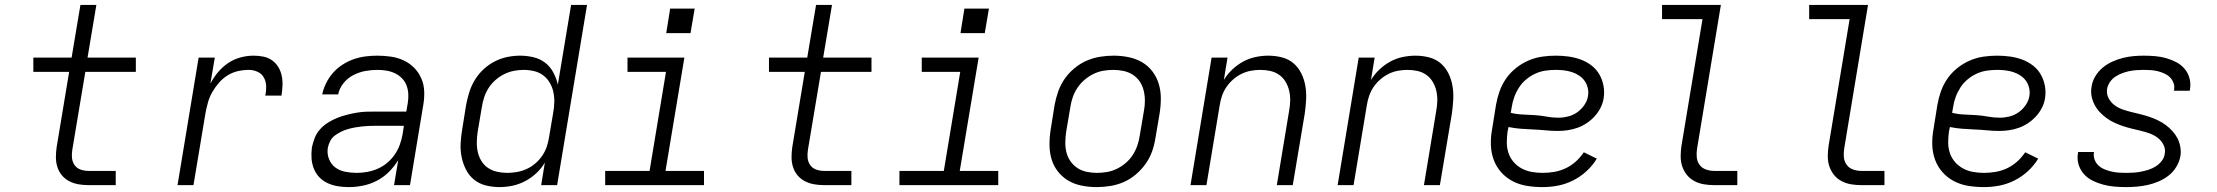

<svg xmlns="http://www.w3.org/2000/svg" viewBox="-20 -755 9040 783"><path d="M341 0Q320 0 300 -3.5Q280 -7 262.5 -16Q245 -25 232.5 -40Q220 -55 214 -74Q208 -93 208 -113.5Q208 -134 211 -155L262 -462H116V-520H272L308 -735H373L337 -520H534V-462H328L275 -145Q272 -128 273.5 -111.5Q275 -95 284 -82Q293 -69 308.5 -63.5Q324 -58 341 -58H452V0Z M704 0 790 -520H856L838 -414Q851 -439 869.5 -461Q888 -483 911.5 -498.5Q935 -514 961.5 -521Q988 -528 1014 -528Q1035 -528 1054.5 -524Q1074 -520 1089.5 -509Q1105 -498 1115 -481.5Q1125 -465 1129 -445.5Q1133 -426 1132 -405.5Q1131 -385 1128 -365H1062Q1066 -384 1065.5 -403Q1065 -422 1056.5 -438Q1048 -454 1031 -462Q1014 -470 995 -470Q973 -470 950.5 -465Q928 -460 908 -447.5Q888 -435 872.5 -417Q857 -399 845.5 -379Q834 -359 828 -337Q822 -315 818 -294L769 0Z M1403 8Q1403 8 1403 8Q1403 8 1403 8H1402Q1380 8 1358 4.5Q1336 1 1316.5 -8Q1297 -17 1282.5 -32Q1268 -47 1260 -67Q1252 -87 1250.5 -109Q1249 -131 1252 -154Q1256 -173 1263.5 -192.5Q1271 -212 1285.5 -228Q1300 -244 1318.5 -255.5Q1337 -267 1356 -274.5Q1375 -282 1395 -287Q1415 -292 1435 -295.5Q1455 -299 1475 -299.5Q1495 -300 1514 -300H1637L1643 -335Q1646 -354 1645 -372.5Q1644 -391 1637.5 -407.5Q1631 -424 1618.5 -436.5Q1606 -449 1590 -456.5Q1574 -464 1556 -467Q1538 -470 1519 -470Q1495 -470 1470 -465.5Q1445 -461 1421.5 -449Q1398 -437 1381 -416Q1364 -395 1359 -370H1294Q1299 -394 1310.5 -417Q1322 -440 1339 -459Q1356 -478 1378 -492Q1400 -506 1423.5 -514Q1447 -522 1471 -525Q1495 -528 1519 -528Q1547 -528 1574.5 -524Q1602 -520 1626.5 -508.5Q1651 -497 1669.5 -478Q1688 -459 1698.5 -434.5Q1709 -410 1710 -382Q1711 -354 1706 -326L1652 0H1587L1604 -102Q1588 -76 1566 -54Q1544 -32 1517 -18Q1490 -4 1460.5 2Q1431 8 1403 8ZM1435 -50Q1456 -50 1478 -54Q1500 -58 1520.5 -67Q1541 -76 1559 -91Q1577 -106 1590 -125Q1603 -144 1610.5 -165Q1618 -186 1622 -208L1627 -242H1514Q1500 -242 1486 -241.5Q1472 -241 1457.5 -239.5Q1443 -238 1429 -235.5Q1415 -233 1400.5 -229Q1386 -225 1372.5 -218.5Q1359 -212 1346.5 -203Q1334 -194 1327 -180.5Q1320 -167 1317 -153Q1313 -129 1321.5 -107Q1330 -85 1347.5 -72Q1365 -59 1388 -54.5Q1411 -50 1435 -50Z M2017 8Q1988 8 1960.5 1Q1933 -6 1912.5 -23Q1892 -40 1880 -64Q1868 -88 1862.5 -115Q1857 -142 1858.5 -170.5Q1860 -199 1865 -228L1881 -328Q1886 -354 1894 -379.5Q1902 -405 1916.5 -429Q1931 -453 1952 -472.5Q1973 -492 1997.5 -504.5Q2022 -517 2048.5 -522.5Q2075 -528 2101 -528Q2129 -528 2156 -521.5Q2183 -515 2203.5 -499Q2224 -483 2236.5 -459.5Q2249 -436 2255 -410L2309 -735H2374L2252 0H2187L2202 -92Q2188 -68 2167 -48.5Q2146 -29 2121 -16Q2096 -3 2069.5 2.5Q2043 8 2017 8ZM2049 -50Q2068 -50 2088 -53.5Q2108 -57 2127 -65.5Q2146 -74 2162.5 -88Q2179 -102 2191 -119.5Q2203 -137 2209.5 -156Q2216 -175 2219 -195L2236 -295Q2240 -317 2240.5 -338.5Q2241 -360 2236.5 -380.5Q2232 -401 2221.5 -418.5Q2211 -436 2195 -448Q2179 -460 2158 -465Q2137 -470 2115 -470Q2096 -470 2075.5 -466Q2055 -462 2036 -452.5Q2017 -443 2000.5 -428.5Q1984 -414 1972.5 -396Q1961 -378 1954.5 -358Q1948 -338 1945 -318L1928 -218Q1925 -197 1924.5 -176Q1924 -155 1928.5 -135Q1933 -115 1943.5 -98Q1954 -81 1970.5 -70Q1987 -59 2007.5 -54.5Q2028 -50 2049 -50Z M2448 0V-58H2629L2696 -462H2539V-520H2771L2694 -58H2851V0ZM2796 -620H2697L2713 -720H2813Z M3341 0Q3320 0 3300 -3.5Q3280 -7 3262.5 -16Q3245 -25 3232.5 -40Q3220 -55 3214 -74Q3208 -93 3208 -113.5Q3208 -134 3211 -155L3262 -462H3116V-520H3272L3308 -735H3373L3337 -520H3534V-462H3328L3275 -145Q3272 -128 3273.5 -111.5Q3275 -95 3284 -82Q3293 -69 3308.5 -63.5Q3324 -58 3341 -58H3452V0Z M3648 0V-58H3829L3896 -462H3739V-520H3971L3894 -58H4051V0ZM3996 -620H3897L3913 -720H4013Z M4452 8Q4452 8 4452 8Q4452 8 4452 8Q4421 8 4391 2Q4361 -4 4336.5 -18.5Q4312 -33 4294 -56Q4276 -79 4268 -107Q4260 -135 4260 -166Q4260 -197 4265 -228L4281 -328Q4286 -355 4295.5 -382Q4305 -409 4321.5 -433Q4338 -457 4361.5 -476.5Q4385 -496 4411.5 -507.5Q4438 -519 4466 -523.5Q4494 -528 4521 -528Q4521 -528 4521 -528Q4521 -528 4521 -528Q4552 -528 4582 -522Q4612 -516 4637 -501.5Q4662 -487 4679.5 -464Q4697 -441 4705.5 -413Q4714 -385 4714 -354Q4714 -323 4709 -292L4692 -192Q4688 -165 4678.5 -138Q4669 -111 4652 -87Q4635 -63 4612 -43.5Q4589 -24 4562.5 -12.5Q4536 -1 4508 3.5Q4480 8 4452 8ZM4453 -50Q4473 -50 4494 -53.5Q4515 -57 4534.5 -66.5Q4554 -76 4571 -90.5Q4588 -105 4599.5 -123Q4611 -141 4618 -161Q4625 -181 4628 -202L4645 -302Q4649 -323 4649 -344.5Q4649 -366 4644 -386Q4639 -406 4628 -422.5Q4617 -439 4600 -450Q4583 -461 4562.5 -465.5Q4542 -470 4520 -470Q4500 -470 4479.5 -466.5Q4459 -463 4439.5 -453.5Q4420 -444 4403 -429.5Q4386 -415 4374 -397Q4362 -379 4355 -359Q4348 -339 4345 -318L4328 -218Q4325 -197 4324.5 -175.5Q4324 -154 4329 -134Q4334 -114 4345.5 -97.5Q4357 -81 4373.5 -70Q4390 -59 4411 -54.5Q4432 -50 4453 -50Z M4835 0 4921 -520H4986L4971 -429Q4985 -452 5005.5 -471.5Q5026 -491 5050 -504Q5074 -517 5100.5 -522.5Q5127 -528 5152 -528Q5181 -528 5208 -521Q5235 -514 5255 -497Q5275 -480 5287 -455.5Q5299 -431 5303.5 -404Q5308 -377 5306.5 -349Q5305 -321 5301 -292L5252 0H5187L5237 -302Q5241 -323 5241.5 -344Q5242 -365 5237.5 -384.5Q5233 -404 5223 -421Q5213 -438 5197 -449.5Q5181 -461 5161 -465.5Q5141 -470 5120 -470Q5101 -470 5081.5 -466.5Q5062 -463 5043.5 -454Q5025 -445 5009 -431Q4993 -417 4981.5 -400Q4970 -383 4963.5 -364Q4957 -345 4954 -325L4900 0Z M5435 0 5521 -520H5586L5571 -429Q5585 -452 5605.5 -471.5Q5626 -491 5650 -504Q5674 -517 5700.5 -522.5Q5727 -528 5752 -528Q5781 -528 5808 -521Q5835 -514 5855 -497Q5875 -480 5887 -455.5Q5899 -431 5903.5 -404Q5908 -377 5906.5 -349Q5905 -321 5901 -292L5852 0H5787L5837 -302Q5841 -323 5841.5 -344Q5842 -365 5837.5 -384.5Q5833 -404 5823 -421Q5813 -438 5797 -449.5Q5781 -461 5761 -465.5Q5741 -470 5720 -470Q5701 -470 5681.5 -466.5Q5662 -463 5643.5 -454Q5625 -445 5609 -431Q5593 -417 5581.5 -400Q5570 -383 5563.5 -364Q5557 -345 5554 -325L5500 0Z M6271 8Q6238 8 6207 3Q6176 -2 6149 -16Q6122 -30 6102 -52.5Q6082 -75 6071.5 -103.5Q6061 -132 6060 -164Q6059 -196 6065 -228L6081 -328Q6086 -356 6095.5 -383Q6105 -410 6122 -434.5Q6139 -459 6163 -478Q6187 -497 6214 -508.5Q6241 -520 6269 -524Q6297 -528 6324 -528Q6351 -528 6376.5 -524.5Q6402 -521 6425.5 -512.5Q6449 -504 6469 -489Q6489 -474 6501.5 -453Q6514 -432 6519 -406.5Q6524 -381 6520 -355Q6517 -335 6507.5 -316Q6498 -297 6483.5 -281Q6469 -265 6451 -253Q6433 -241 6413.5 -234Q6394 -227 6373.5 -224Q6353 -221 6334 -221Q6308 -221 6283 -223.5Q6258 -226 6232.5 -227Q6207 -228 6181.5 -230Q6156 -232 6132 -237L6128 -218Q6125 -196 6125 -173.5Q6125 -151 6132 -130.5Q6139 -110 6153 -94Q6167 -78 6185.5 -68Q6204 -58 6226 -54Q6248 -50 6271 -50Q6294 -50 6318 -54Q6342 -58 6364.5 -68.5Q6387 -79 6406 -96Q6425 -113 6439 -134L6492 -108Q6475 -80 6450 -57Q6425 -34 6395 -19Q6365 -4 6333.5 2Q6302 8 6271 8ZM6336 -275Q6355 -275 6375 -280Q6395 -285 6412 -297Q6429 -309 6441 -326.5Q6453 -344 6456 -363Q6459 -380 6455 -396.5Q6451 -413 6442 -425.5Q6433 -438 6419.5 -447Q6406 -456 6390.5 -461Q6375 -466 6358.5 -468Q6342 -470 6325 -470Q6304 -470 6283 -467Q6262 -464 6242 -455Q6222 -446 6204.5 -431.5Q6187 -417 6175 -398.5Q6163 -380 6155.5 -359.5Q6148 -339 6145 -318L6141 -295Q6165 -289 6189.5 -288Q6214 -287 6238.5 -285.5Q6263 -284 6287 -279.5Q6311 -275 6336 -275Z M6971 0Q6949 0 6928.5 -3.5Q6908 -7 6890 -16.5Q6872 -26 6859.5 -41.5Q6847 -57 6840.5 -76Q6834 -95 6834 -116.5Q6834 -138 6837 -159L6923 -677H6758V-735H6998L6901 -150Q6898 -132 6899.5 -114.5Q6901 -97 6910.5 -83.5Q6920 -70 6936.5 -64Q6953 -58 6971 -58H7065V0Z M7571 0Q7549 0 7528.5 -3.5Q7508 -7 7490 -16.5Q7472 -26 7459.5 -41.5Q7447 -57 7440.5 -76Q7434 -95 7434 -116.5Q7434 -138 7437 -159L7523 -677H7358V-735H7598L7501 -150Q7498 -132 7499.5 -114.5Q7501 -97 7510.5 -83.5Q7520 -70 7536.5 -64Q7553 -58 7571 -58H7665V0Z M8071 8Q8038 8 8007 3Q7976 -2 7949 -16Q7922 -30 7902 -52.5Q7882 -75 7871.5 -103.5Q7861 -132 7860 -164Q7859 -196 7865 -228L7881 -328Q7886 -356 7895.5 -383Q7905 -410 7922 -434.5Q7939 -459 7963 -478Q7987 -497 8014 -508.5Q8041 -520 8069 -524Q8097 -528 8124 -528Q8151 -528 8176.5 -524.5Q8202 -521 8225.5 -512.5Q8249 -504 8269 -489Q8289 -474 8301.5 -453Q8314 -432 8319 -406.5Q8324 -381 8320 -355Q8317 -335 8307.5 -316Q8298 -297 8283.5 -281Q8269 -265 8251 -253Q8233 -241 8213.5 -234Q8194 -227 8173.5 -224Q8153 -221 8134 -221Q8108 -221 8083 -223.5Q8058 -226 8032.5 -227Q8007 -228 7981.5 -230Q7956 -232 7932 -237L7928 -218Q7925 -196 7925 -173.5Q7925 -151 7932 -130.5Q7939 -110 7953 -94Q7967 -78 7985.5 -68Q8004 -58 8026 -54Q8048 -50 8071 -50Q8094 -50 8118 -54Q8142 -58 8164.5 -68.5Q8187 -79 8206 -96Q8225 -113 8239 -134L8292 -108Q8275 -80 8250 -57Q8225 -34 8195 -19Q8165 -4 8133.5 2Q8102 8 8071 8ZM8136 -275Q8155 -275 8175 -280Q8195 -285 8212 -297Q8229 -309 8241 -326.5Q8253 -344 8256 -363Q8259 -380 8255 -396.5Q8251 -413 8242 -425.5Q8233 -438 8219.5 -447Q8206 -456 8190.5 -461Q8175 -466 8158.5 -468Q8142 -470 8125 -470Q8104 -470 8083 -467Q8062 -464 8042 -455Q8022 -446 8004.5 -431.5Q7987 -417 7975 -398.5Q7963 -380 7955.5 -359.5Q7948 -339 7945 -318L7941 -295Q7965 -289 7989.5 -288Q8014 -287 8038.5 -285.5Q8063 -284 8087 -279.5Q8111 -275 8136 -275Z M8651 8Q8627 8 8603.5 6Q8580 4 8557.5 -2Q8535 -8 8514.5 -18Q8494 -28 8479 -44.5Q8464 -61 8457 -83Q8450 -105 8454 -129Q8454 -131 8454.5 -132.5Q8455 -134 8455 -135H8520Q8520 -134 8520 -133.5Q8520 -133 8519 -132Q8517 -117 8522.5 -103Q8528 -89 8538.5 -79.5Q8549 -70 8562.5 -64.5Q8576 -59 8590.5 -55.5Q8605 -52 8620.5 -51Q8636 -50 8651 -50Q8666 -50 8681.5 -51Q8697 -52 8712 -55Q8727 -58 8742.5 -63Q8758 -68 8771.5 -76.5Q8785 -85 8795.5 -98.5Q8806 -112 8808 -127Q8812 -147 8803 -164.5Q8794 -182 8779.5 -193Q8765 -204 8747.5 -210.5Q8730 -217 8711 -221.5Q8692 -226 8673.5 -230.5Q8655 -235 8637 -241Q8619 -247 8602 -255Q8585 -263 8570 -274Q8555 -285 8542.5 -298.5Q8530 -312 8521.5 -328.5Q8513 -345 8509.5 -364Q8506 -383 8510 -403Q8513 -424 8525 -444Q8537 -464 8555 -479Q8573 -494 8594 -503.5Q8615 -513 8636.5 -518.5Q8658 -524 8679.5 -526Q8701 -528 8722 -528Q8746 -528 8769 -526Q8792 -524 8813.5 -518Q8835 -512 8855 -501.5Q8875 -491 8889 -474.5Q8903 -458 8909 -436Q8915 -414 8911 -391Q8911 -389 8910.5 -387.5Q8910 -386 8910 -385H8845Q8846 -386 8846 -386.5Q8846 -387 8846 -388Q8849 -403 8844 -416.5Q8839 -430 8829.5 -439.5Q8820 -449 8807 -455Q8794 -461 8780 -464.5Q8766 -468 8751.5 -469Q8737 -470 8722 -470Q8708 -470 8693.5 -469Q8679 -468 8664 -465Q8649 -462 8634.5 -456.5Q8620 -451 8607 -442.5Q8594 -434 8585 -421Q8576 -408 8573 -393Q8570 -373 8578.5 -356Q8587 -339 8601.5 -327.5Q8616 -316 8634 -309.5Q8652 -303 8670.5 -298.5Q8689 -294 8707.5 -289.5Q8726 -285 8744 -279Q8762 -273 8779 -265Q8796 -257 8811 -246Q8826 -235 8838.5 -221.5Q8851 -208 8859.5 -192Q8868 -176 8871.5 -156.5Q8875 -137 8872 -118Q8868 -96 8855.5 -75Q8843 -54 8824.5 -39.5Q8806 -25 8784 -15.5Q8762 -6 8740 -1Q8718 4 8695.5 6Q8673 8 8651 8Z"/></svg>

Font: Iosevka SS04 Light Extended
Style: Italic
Weight: 300
Width: 7
Italic angle: -9°
Monospace: yes
Designer: Belleve Invis
Foundry: Belleve Invis
Version: Version 19.0.0; ttfautohint (v1.8.4)